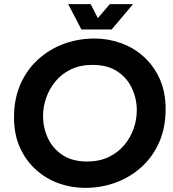

<svg xmlns="http://www.w3.org/2000/svg" viewBox="-20 -900 841 932"><path d="M393 12Q326 12 264 -10.5Q202 -33 153.5 -77Q105 -121 76.5 -184.5Q48 -248 48 -330Q48 -421 79.5 -492Q111 -563 166 -612.5Q221 -662 291 -687.5Q361 -713 439 -713Q506 -713 568 -690.5Q630 -668 678.5 -624Q727 -580 755.5 -516.5Q784 -453 784 -371Q784 -280 752.5 -209Q721 -138 666 -88.5Q611 -39 541 -13.5Q471 12 393 12ZM403 -116Q462 -116 507 -137.5Q552 -159 582.5 -195Q613 -231 628.5 -275Q644 -319 644 -365Q644 -421 620.5 -471.5Q597 -522 549.5 -553.5Q502 -585 429 -585Q370 -585 325 -563.5Q280 -542 250 -506Q220 -470 204.5 -426Q189 -382 189 -336Q189 -280 212.5 -229.5Q236 -179 283.5 -147.5Q331 -116 403 -116ZM375 -757 311 -880H420L455 -812L513 -880H626L522 -757Z"/></svg>

Font: MuseoModerno SemiBold
Style: Italic
Weight: 600
Italic angle: -9°
Designer: Pablo Cosgaya, Héctor Gatti, Marcela Romero, and the Authors of The MuseoModerno Project.
Foundry: Omnibus-Type Team
Version: Version 1.003